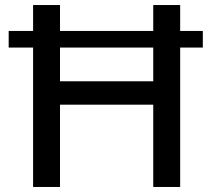

<svg xmlns="http://www.w3.org/2000/svg" viewBox="-20 -743 840 763"><path d="M786 -620V-554H14.5V-620ZM589 -327H218.5V0H111.5V-723H218.5V-420H589V-723H696V0H589Z"/></svg>

Font: Public Sans Medium
Style: Regular
Weight: 500
Designer: The Public Sans Project Authors: Dan O. Williams and USWDS (Libre Franklin designed by Pablo Impallari and Rodrigo Fuenz
Version: Version 1.007